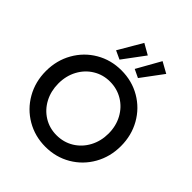

<svg xmlns="http://www.w3.org/2000/svg" viewBox="-258 -1135 1308 1308"><g transform="rotate(45 396.0 -481.0)"><path d="M34.2 -360.4Q34.2 -462.9 81.8 -546.9Q129.4 -630.9 211.9 -679.2Q294.4 -727.5 395.5 -727.5Q497.1 -727.5 579.8 -679.2Q662.6 -630.9 710.2 -546.9Q757.8 -462.9 757.8 -359.4Q757.8 -256.8 710.2 -172.9Q662.6 -88.9 580.1 -40.5Q497.6 7.8 396.5 7.8Q295.9 7.8 212.9 -40.5Q129.9 -88.9 82 -173.1Q34.2 -257.3 34.2 -360.4ZM637.7 -360.4Q637.7 -433.6 605.7 -492.4Q573.7 -551.3 518.1 -584.7Q462.4 -618.2 394.5 -618.2Q327.6 -618.2 272.7 -584.7Q217.8 -551.3 186 -492.4Q154.3 -433.6 154.3 -360.4Q154.3 -287.6 185.5 -228.5Q216.8 -169.4 271.7 -135.5Q326.7 -101.6 394.5 -101.6Q463.4 -101.6 518.8 -135.5Q574.2 -169.4 606 -228.8Q637.7 -288.1 637.7 -360.4ZM272.5 -797.9 373 -969.7 450.2 -925.8 334 -769.5ZM452.1 -797.9 548.8 -969.7 627.9 -925.8 511.7 -769.5Z"/></g></svg>

Font: Reddit Sans Vanilla SemiBold
Style: Regular
Weight: 600
Designer: Stephen Hutchings
Foundry: Reddit
Version: Version 1.013